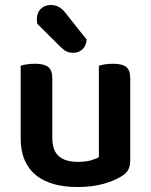

<svg xmlns="http://www.w3.org/2000/svg" viewBox="-20 -736 606 771"><path d="M503 -93Q503 -70 495 -54.5Q487 -39 466 -27Q437 -9 392.5 3Q348 15 291 15Q239 15 197 3.5Q155 -8 125 -32Q95 -56 79 -93Q63 -130 63 -181V-472Q71 -475 86.5 -477.5Q102 -480 121 -480Q156 -480 173 -467.5Q190 -455 190 -421V-183Q190 -131 216.5 -108.5Q243 -86 292 -86Q323 -86 344.5 -92Q366 -98 377 -105V-472Q385 -475 400.5 -477.5Q416 -480 434 -480Q470 -480 486.5 -467.5Q503 -455 503 -421ZM130 -640Q128 -650 128 -658Q128 -685 144 -700.5Q160 -716 184 -716Q216 -716 239 -689L328 -577Q326 -551 310.5 -537.5Q295 -524 276 -524Q259 -524 248 -529Q237 -534 226 -545Z"/></svg>

Font: Baloo Thambi 2 SemiBold
Style: Regular
Weight: 600
Designer: Aadarsh Rajan and Ek Type
Foundry: Ek Type
Version: Version 1.640;hotconv 1.0.111;makeotfexe 2.5.65597; ttfautoh